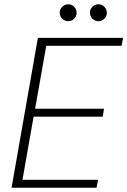

<svg xmlns="http://www.w3.org/2000/svg" viewBox="-20 -877 595 897"><path d="M34 0 157 -700H555L548 -663H196L144 -369H466L460 -332H137L85 -37H438L431 0ZM299 -778Q283 -778 271 -789.5Q259 -801 259 -818Q259 -834 271 -845.5Q283 -857 299 -857Q315 -857 326.5 -845.5Q338 -834 338 -817Q338 -801 326.5 -789.5Q315 -778 299 -778ZM440 -778Q424 -778 412 -789.5Q400 -801 400 -818Q400 -834 412 -845.5Q424 -857 440 -857Q456 -857 467.5 -845.5Q479 -834 479 -817Q479 -801 467.5 -789.5Q456 -778 440 -778Z"/></svg>

Font: DM Sans 20pt ExtraLight
Style: Italic
Weight: 250
Italic angle: -10°
Version: Version 4.004;gftools[0.9.30]